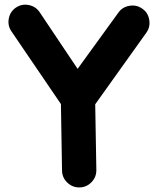

<svg xmlns="http://www.w3.org/2000/svg" viewBox="-20 -737 678 831"><path d="M324.2 74.2Q293.5 74.7 271.2 53.2Q249 31.7 248.5 1.5L243.7 -286.6L30.3 -600.1Q12.7 -625 17.8 -655.3Q22.9 -685.5 47.4 -703.1Q72.3 -720.7 102.5 -715.6Q132.8 -710.4 150.4 -686L315.9 -439L491.2 -680.7Q508.3 -706.1 539.1 -711.7Q569.8 -717.3 594.7 -700.2Q620.1 -683.6 625.7 -652.6Q631.3 -621.6 614.3 -596.7L392.1 -285.6L397 -1.5Q397.5 29.3 376 51.5Q354.5 73.7 324.2 74.2Z"/></svg>

Font: Mikhak-DS1-FD ExtraBold
Style: Regular
Weight: 800
Designer: Amin Abedi
Version: Version 3.2